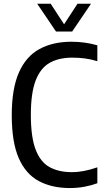

<svg xmlns="http://www.w3.org/2000/svg" viewBox="-20 -966 537 996"><path d="M342.5 9.5Q249 9.5 181.2 -26.8Q113.5 -63 77.2 -145.8Q41 -228.5 41 -368.5Q41 -505.5 77.8 -589.2Q114.5 -673 184 -711.2Q253.5 -749.5 351 -749.5Q420 -749.5 485 -731V-648.5Q451 -659 419.5 -663Q388 -667 355 -667Q285 -667 237.2 -639.8Q189.5 -612.5 164.8 -547.8Q140 -483 140 -370.5Q140 -255 164.8 -190.2Q189.5 -125.5 237 -99.2Q284.5 -73 352.5 -73Q384.5 -73 416.5 -79.2Q448.5 -85.5 485 -98V-15.5Q456 -4.5 419 2.5Q382 9.5 342.5 9.5ZM270.5 -802.5 173 -946.5H243L312.5 -840L382 -946.5H452L354.5 -802.5Z"/></svg>

Font: Encode Sans Condensed Medium
Style: Regular
Weight: 500
Width: 3
Designer: Multiple Designers
Foundry: Impallari Type
Version: Version 3.000; ttfautohint (v1.8.3) -l 8 -r 50 -G 200 -x 14 